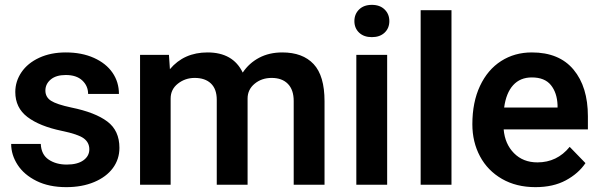

<svg xmlns="http://www.w3.org/2000/svg" viewBox="-20 -761 2467 791"><path d="M234 -222Q143 -241 93 -279Q43 -317 43 -382Q43 -426 68.5 -463.5Q94 -501 141.5 -523Q189 -545 251 -545Q317 -545 367 -522.5Q417 -500 443.5 -461.5Q470 -423 470 -374H343Q343 -407 319 -429.5Q295 -452 251 -452Q211 -452 189 -433.5Q167 -415 167 -388Q167 -361 190 -346Q213 -331 274 -318Q372 -298 422 -260.5Q472 -223 472 -152Q472 -105 445 -68.5Q418 -32 368 -11Q318 10 253 10Q182 10 130.5 -15.5Q79 -41 52.5 -82Q26 -123 26 -168H148Q150 -124 180.5 -103.5Q211 -83 255 -83Q299 -83 323.5 -100.5Q348 -118 348 -146Q348 -174 325 -191Q302 -208 234 -222Z M557 -535H676L680 -476Q738 -545 835 -545Q940 -545 980 -462Q1006 -501 1047.5 -523Q1089 -545 1143 -545Q1227 -545 1272 -497Q1317 -449 1317 -344V0H1190V-345Q1190 -391 1166 -415.5Q1142 -440 1099 -440Q1058 -440 1029 -416Q1000 -392 1000 -355V0H873V-350Q873 -394 849 -417Q825 -440 782 -440Q743 -440 713 -416.5Q683 -393 683 -355V0H557Z M1512 -741Q1545 -741 1564.5 -722Q1584 -703 1584 -674Q1584 -645 1564.5 -626.5Q1545 -608 1512 -608Q1479 -608 1459.5 -626.5Q1440 -645 1440 -674Q1440 -703 1459.5 -722Q1479 -741 1512 -741ZM1448 -535H1575V0H1448Z M1713 -719H1840V0H1713Z M1926 -249Q1926 -340 1957.5 -407Q1989 -474 2044.5 -509.5Q2100 -545 2171 -545Q2284 -545 2343 -474Q2402 -403 2402 -282V-228H2055Q2060 -168 2097.5 -130Q2135 -92 2194 -92Q2275 -92 2327 -156L2392 -89Q2363 -46 2311 -18Q2259 10 2186 10Q2107 10 2048 -24Q1989 -58 1957.5 -117Q1926 -176 1926 -249ZM2057 -318H2277V-328Q2275 -379 2249.5 -410.5Q2224 -442 2171 -442Q2123 -442 2094 -410Q2065 -378 2057 -318Z"/></svg>

Font: Freesentation 7 Bold
Style: Regular
Weight: 700
Designer: glyphs from Roboto by Christian Robertson / Hangul glyphs from Noto Sans CJK(Source Han Sans) by Jang Soo-young and Kang
Foundry: PT&
Version: Version 2.001